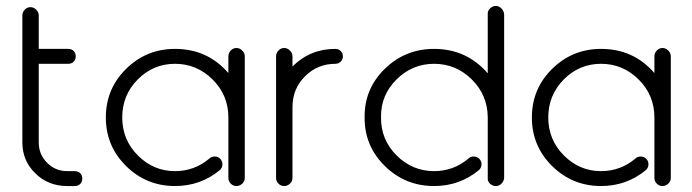

<svg xmlns="http://www.w3.org/2000/svg" viewBox="-20 -624 2320 644"><path d="M231 -50Q242 -50 249 -43Q256 -36 256 -25Q256 -14 249 -7Q242 0 231 0H205Q142 0 98.5 -42.5Q55 -85 55 -146V-572Q55 -583 63 -591.5Q71 -600 82 -600Q93 -600 101.5 -591.5Q110 -583 110 -572V-460H209Q220 -460 227 -453Q234 -446 234 -435Q234 -424 227 -417Q220 -410 209 -410H110V-146Q110 -106 138 -78Q166 -50 205 -50Z M801 -27Q801 -16 792.5 -8Q784 0 773 0Q762 0 754 -8Q746 -16 746 -27V-230Q746 -305 693 -357.5Q640 -410 567 -410Q494 -410 442 -357.5Q390 -305 390 -230Q390 -155 442.5 -102.5Q495 -50 567 -50Q632 -50 682 -92Q689 -99 700 -99Q711 -99 718.5 -91.5Q726 -84 726 -73Q726 -62 718 -54Q653 0 567 0Q471 0 403 -67Q335 -134 335 -230Q335 -326 403 -393Q471 -460 567 -460Q676 -460 746 -379V-435Q746 -446 754 -454.5Q762 -463 773 -463Q784 -463 792.5 -454.5Q801 -446 801 -435Z M906 -435Q906 -446 914 -454.5Q922 -463 933 -463Q944 -463 952.5 -454.5Q961 -446 961 -435V-401Q1020 -460 1105 -460Q1115 -460 1122.5 -453Q1130 -446 1130 -435Q1130 -424 1122.5 -417Q1115 -410 1105 -410Q1045 -410 1003 -368Q961 -326 961 -265V-27Q961 -16 952.5 -8Q944 0 933 0Q922 0 914 -8Q906 -16 906 -27Z M1671 -27Q1670 -16 1662 -8Q1654 0 1643 0Q1632 0 1623.5 -8Q1615 -16 1616 -27V-228V-231Q1615 -306 1562 -358Q1509 -410 1436 -410Q1363 -410 1310 -357.5Q1257 -305 1258 -231Q1257 -156 1310 -103Q1363 -50 1436 -50Q1501 -50 1551 -92Q1558 -99 1569 -99Q1580 -99 1587.5 -91.5Q1595 -84 1595 -73Q1595 -62 1587 -54Q1522 0 1436 0Q1339 0 1270.5 -67.5Q1202 -135 1203 -231Q1202 -326 1270.5 -393Q1339 -460 1436 -460Q1545 -460 1616 -378V-576Q1615 -587 1623.5 -595.5Q1632 -604 1643 -604Q1654 -604 1662 -595.5Q1670 -587 1671 -576Z M2230 -27Q2230 -16 2221.5 -8Q2213 0 2202 0Q2191 0 2183 -8Q2175 -16 2175 -27V-230Q2175 -305 2122 -357.5Q2069 -410 1996 -410Q1923 -410 1871 -357.5Q1819 -305 1819 -230Q1819 -155 1871.5 -102.5Q1924 -50 1996 -50Q2061 -50 2111 -92Q2118 -99 2129 -99Q2140 -99 2147.5 -91.5Q2155 -84 2155 -73Q2155 -62 2147 -54Q2082 0 1996 0Q1900 0 1832 -67Q1764 -134 1764 -230Q1764 -326 1832 -393Q1900 -460 1996 -460Q2105 -460 2175 -379V-435Q2175 -446 2183 -454.5Q2191 -463 2202 -463Q2213 -463 2221.5 -454.5Q2230 -446 2230 -435Z"/></svg>

Font: RIT Ala
Style: Regular
Weight: 400
Designer: Radhakrishan VN, Aswathy J
Version: 1.0